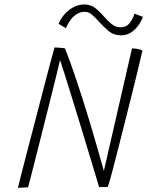

<svg xmlns="http://www.w3.org/2000/svg" viewBox="-20 -854 681 878"><path d="M108.5 2.5Q104.5 3 95.8 3.5Q87 4 77.8 4.2Q68.5 4.5 62 4.5Q65 -8 76 -51.5Q87 -95 103.2 -157.2Q119.5 -219.5 137.8 -289.8Q156 -360 173.5 -427Q191 -494 204.5 -545.5Q210.5 -567.5 215.2 -585.8Q220 -604 223.8 -617Q227.5 -630 229.5 -637Q235 -637 242 -636.5Q249 -636 256.2 -635.5Q263.5 -635 269.2 -634.2Q275 -633.5 277.5 -632.5Q303 -567 328.5 -490.8Q354 -414.5 377.8 -337.2Q401.5 -260 421.2 -191.2Q441 -122.5 455 -72.5L583.5 -632.5Q591.5 -632.5 598.5 -631.8Q605.5 -631 611.5 -629.8Q617.5 -628.5 622.5 -626.8Q627.5 -625 631.5 -623Q623.5 -587.5 611 -536.2Q598.5 -485 583.8 -425.5Q569 -366 553.5 -305Q538 -244 524 -188Q510 -132 498.5 -89Q494 -72 490 -57.2Q486 -42.5 482.8 -31Q479.5 -19.5 476.8 -11.2Q474 -3 472.5 1Q465 1.5 459.5 1.5Q454 1.5 449.5 1.5Q445 1.5 441 1.5Q437 1.5 433 1Q428 -16 415 -59.2Q402 -102.5 384.2 -161.2Q366.5 -220 346.8 -284.5Q327 -349 308.5 -409Q290 -469 275.8 -514.2Q261.5 -559.5 254.5 -579.5Q251 -563.5 240.2 -519.5Q229.5 -475.5 214.5 -415.5Q199.5 -355.5 183 -290Q166.5 -224.5 151.2 -164Q136 -103.5 124.5 -59Q113 -14.5 108.5 2.5ZM248 -745Q255 -764 271.5 -784.5Q288 -805 312.2 -819.2Q336.5 -833.5 366 -833.5Q396 -833.5 416.8 -816.5Q437.5 -799.5 455 -779Q471.5 -760 489.8 -744.5Q508 -729 533 -729Q556.5 -729 571.8 -747.2Q587 -765.5 595 -791.5L633.5 -777Q630.5 -767 622.5 -752.8Q614.5 -738.5 602 -724.8Q589.5 -711 572.5 -701.8Q555.5 -692.5 533.5 -692.5Q499.5 -692.5 475.8 -712.8Q452 -733 432.5 -755Q417 -772.5 401.5 -786.2Q386 -800 368 -800Q347.5 -800 330.8 -789.5Q314 -779 301.8 -762Q289.5 -745 281.5 -725Z"/></svg>

Font: Grandstander Thin
Style: Italic
Weight: 100
Italic angle: -15°
Designer: Tyler Finck
Foundry: Etcetera Type Co
Version: Version 1.200